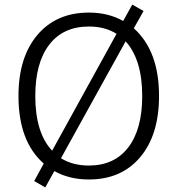

<svg xmlns="http://www.w3.org/2000/svg" viewBox="-20 -783 784 847"><path d="M372.1 8.8Q286.1 8.8 219.7 -28.3L179.7 43.9L130.9 15.6L172.9 -61.5Q61.5 -159.2 61.5 -359.4Q61.5 -530.3 145 -628.9Q228.5 -727.5 372.1 -727.5Q458 -727.5 523.4 -690.4L563.5 -762.7L613.3 -734.4L570.3 -658.2Q681.6 -558.6 681.6 -359.4Q681.6 -188.5 598.6 -89.8Q515.6 8.8 372.1 8.8ZM135.7 -359.4Q135.7 -197.3 210 -118.2L494.1 -633.8Q443.4 -666 372.1 -666Q258.8 -666 197.3 -585.9Q135.7 -505.9 135.7 -359.4ZM249 -85Q300.8 -52.7 372.1 -52.7Q484.4 -52.7 545.9 -132.8Q607.4 -212.9 607.4 -359.4Q607.4 -519.5 534.2 -600.6Z"/></svg>

Font: Min Sans Light
Style: Regular
Weight: 300
Designer: Jinseong-Kim, NotoSansCJK, Nunito
Foundry: Jinseong-Kim
Version: Version 1.400;Glyphs 3.1.2 (3151)